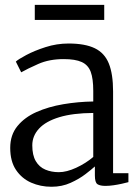

<svg xmlns="http://www.w3.org/2000/svg" viewBox="-20 -738 558 770"><path d="M186.5 11Q142.5 11 105 -5.5Q67.5 -22 44.2 -56.5Q21 -91 21 -145Q21 -197 49.8 -232.2Q78.5 -267.5 126.5 -288.8Q174.5 -310 233.5 -320Q292.5 -330 354 -331V-373.5Q354 -422.5 343.8 -450Q333.5 -477.5 307.8 -489.2Q282 -501 235.5 -501Q177.5 -501 133.5 -481.5Q89.5 -462 65 -448L43.5 -491Q53 -500 85.2 -517.2Q117.5 -534.5 162.5 -549Q207.5 -563.5 255 -563.5Q321 -563.5 360.2 -544.5Q399.5 -525.5 416.5 -483.2Q433.5 -441 433.5 -371.5V-43.5H495V-7.5Q484 -4.5 468.2 -1Q452.5 2.5 435.2 5Q418 7.5 403 7.5Q381.5 7.5 371 0.8Q360.5 -6 360.5 -34.5V-70.5Q348.5 -59.5 323.2 -40Q298 -20.5 263.2 -4.8Q228.5 11 186.5 11ZM216 -47.5Q247 -47.5 285.5 -65.2Q324 -83 354 -108.5V-285Q272 -284.5 217.8 -268Q163.5 -251.5 136.5 -222.2Q109.5 -193 109.5 -155Q109.5 -115.5 123.5 -91.8Q137.5 -68 161.8 -57.8Q186 -47.5 216 -47.5ZM398 -718.5V-658H119.5V-718.5Z"/></svg>

Font: Merriweather 24pt Light
Style: Regular
Weight: 300
Designer: Eben Sorkin
Foundry: Eben Sorkin
Version: Version 2.100